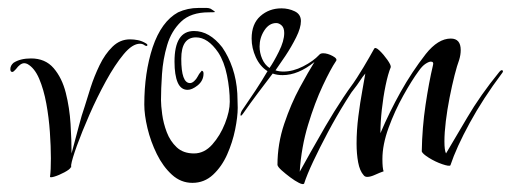

<svg xmlns="http://www.w3.org/2000/svg" viewBox="-20 -435 1285 483"><path d="M106 8Q107 1 107.5 -10.5Q108 -22 108 -37Q108 -66 105.5 -102.5Q103 -139 96.5 -174.5Q90 -210 78.5 -237Q67 -264 49 -274Q47 -275 45 -275.5Q43 -276 41 -276Q31 -276 20 -261Q14 -254 11 -254Q6 -254 6 -261Q6 -270 14 -277Q31 -288 58 -288Q94 -288 115 -263.5Q136 -239 145.5 -201.5Q155 -164 157.5 -123Q160 -82 160 -49L164 -64Q172 -93 178.5 -118.5Q185 -144 193 -167Q199 -187 208 -215Q217 -243 230.5 -271Q244 -299 263 -317.5Q282 -336 307 -336Q317 -336 327 -334Q337 -332 347 -326Q352 -323 350.5 -320.5Q349 -318 344 -321Q339 -325 332 -325Q313 -325 291 -298.5Q269 -272 246.5 -231Q224 -190 205 -146.5Q186 -103 173.5 -68.5Q161 -34 159 -20V-14H158Q156 -9 142 -1.5Q128 6 116 9.5Q104 13 106 8Z M464 25Q435 25 412.5 4.5Q390 -16 374.5 -47.5Q359 -79 351 -112.5Q343 -146 343 -172Q343 -252 364 -316Q386 -381 428 -404Q452 -415 479 -415H491Q496 -415 500.5 -415Q505 -415 510 -413Q521 -406 521 -405Q521 -404 505 -404Q460 -404 435.5 -380.5Q411 -357 400.5 -321.5Q390 -286 387.5 -248.5Q385 -211 385 -183Q385 -170 388 -147.5Q391 -125 399.5 -102.5Q408 -80 424.5 -64.5Q441 -49 468 -49Q494 -49 514 -71.5Q534 -94 546 -124.5Q558 -155 558 -179Q558 -211 551 -245.5Q544 -280 529 -303Q503 -341 473 -341Q436 -341 436 -287Q436 -226 458 -226Q463 -226 468.5 -231Q474 -236 477 -242Q479 -246 481 -249Q483 -252 485 -254Q487 -256 487 -257Q492 -257 492 -250Q492 -232 477 -220Q463 -209 452 -209Q435 -209 427 -227.5Q419 -246 419 -280Q419 -357 468 -357Q507 -357 539 -316Q555 -293 565 -263.5Q575 -234 577 -200Q577 -192 577.5 -183.5Q578 -175 578 -164Q578 -141 571.5 -109Q565 -77 551.5 -46.5Q538 -16 516 4.5Q494 25 464 25Z M745 27Q742 30 732 25Q722 20 710 11Q698 2 688.5 -6.5Q679 -15 678 -20Q678 -73 695 -123.5Q712 -174 734 -214.5Q756 -255 771 -279Q730 -246 691 -246Q677 -246 666 -250Q647 -225 628.5 -200.5Q610 -176 592 -150Q588 -144 586 -144Q585 -144 585 -146Q585 -150 588 -156Q606 -182 622.5 -207Q639 -232 653 -256Q634 -268 623.5 -291Q613 -314 613 -338Q613 -375 635 -394.5Q657 -414 688 -414Q706 -414 721.5 -406.5Q737 -399 737 -382Q737 -365 725 -341Q713 -317 698 -294.5Q683 -272 673 -258Q682 -255 693 -255Q717 -255 742.5 -268Q768 -281 783 -297Q786 -301 793 -301Q804 -301 817 -294Q830 -287 825 -281Q812 -262 792 -219.5Q772 -177 755 -121Q738 -65 734 -3Q744 -21 761 -51.5Q778 -82 799 -118Q820 -154 843.5 -189.5Q867 -225 891 -254Q896 -260 899 -258Q902 -256 898 -251Q874 -219 850 -180.5Q826 -142 805 -102.5Q784 -63 768 -29Q752 5 745 27ZM658 -264Q668 -278 681.5 -305Q695 -332 695 -352Q695 -365 688.5 -371Q682 -377 675 -377Q657 -377 645 -358.5Q633 -340 633 -318Q633 -302 639.5 -287Q646 -272 658 -264Z M904 10Q898 10 895 6Q885 -5 881 -26.5Q877 -48 877 -74Q877 -107 881.5 -142.5Q886 -178 891.5 -207.5Q897 -237 899 -250Q892 -242 886 -232.5Q880 -223 866 -205Q865 -204 863 -204Q861 -204 859.5 -206.5Q858 -209 859 -211Q879 -240 894.5 -266Q910 -292 921 -312Q924 -318 934.5 -308Q945 -298 954.5 -284.5Q964 -271 963 -266Q956 -249 950 -220Q944 -191 940.5 -159Q937 -127 937 -100Q960 -154 988 -204Q1016 -254 1051 -299Q1082 -338 1114 -338Q1139 -338 1139 -309Q1139 -297 1135 -284Q1130 -271 1123.5 -245.5Q1117 -220 1111 -189.5Q1105 -159 1101.5 -130Q1098 -101 1098 -79Q1098 -57 1102 -49Q1123 -84 1155.5 -139.5Q1188 -195 1236 -254Q1241 -260 1244 -258Q1247 -256 1243 -251Q1195 -187 1161.5 -125.5Q1128 -64 1113 -19Q1110 -16 1092.5 -22Q1075 -28 1059 -38Q1043 -48 1041 -54Q1042 -114 1050.5 -171Q1059 -228 1069 -270Q1072 -280 1064 -280Q1059 -280 1050.5 -274.5Q1042 -269 1033 -256Q1016 -233 994.5 -194.5Q973 -156 957.5 -113.5Q942 -71 942 -35Q942 -12 945 -4Q936 -1 924 4.5Q912 10 904 10Z"/></svg>

Font: Festive
Style: Regular
Weight: 400
Designer: Robert E. Leuschke
Foundry: Robert E. Leuschke
Version: Version 1.101; ttfautohint (v1.8.3)